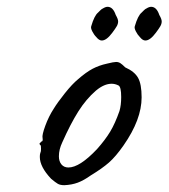

<svg xmlns="http://www.w3.org/2000/svg" viewBox="-20 -559 495 564"><path d="M130 -34Q97 -69 97 -98Q97 -105 98 -108Q101 -115 100.5 -122Q100 -129 100 -131Q96 -135 96 -136.5Q96 -138 98 -139.5Q100 -141 101 -143Q107 -143 105 -154Q103 -162 113 -189.5Q123 -217 138 -240Q149 -258 170.5 -285Q192 -312 209 -326Q233 -347 252 -357Q271 -367 294 -372Q314 -377 321 -377Q328 -377 333.5 -373.5Q339 -370 348 -361Q375 -349 385.5 -330.5Q396 -312 396 -273Q396 -208 343 -132Q320 -99 300 -81.5Q280 -64 247 -44Q226 -29 208.5 -22.5Q191 -16 169 -15Q157 -15 150 -19Q143 -23 130 -34ZM331 -233Q336 -250 336 -274Q336 -304 328 -308Q318 -313 308 -313Q286 -313 262 -293Q233 -268 210 -231.5Q187 -195 163 -141Q153 -120 153 -100Q153 -85 160.5 -76Q168 -67 181 -67Q214 -67 265 -121Q289 -148 303.5 -172Q318 -196 331 -233ZM248 -482Q257 -513 268 -522Q270 -524 274.5 -528.5Q279 -533 282 -534Q290 -539 296 -539Q312 -539 320 -515Q327 -503 327 -496Q327 -489 323 -482Q319 -475 310 -463Q293 -440 279 -440Q271 -440 263 -450Q256 -457 251 -467Q246 -477 248 -482ZM376 -482Q385 -513 396 -522Q398 -524 402.5 -528.5Q407 -533 410 -534Q418 -539 424 -539Q440 -539 448 -515Q455 -503 455 -496Q455 -489 451 -482Q447 -475 438 -463Q421 -440 407 -440Q399 -440 391 -450Q384 -457 379 -467Q374 -477 376 -482Z"/></svg>

Font: Caveat
Style: Regular
Weight: 400
Designer: Pablo Impallari
Foundry: Pablo Impallari
Version: Version 1.500; ttfautohint (v1.6)